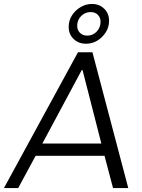

<svg xmlns="http://www.w3.org/2000/svg" viewBox="-44 -950 718 970"><path d="M-24 0 350 -686H423L604 0H527L484 -163H136L48 0ZM170 -225H468L373 -596H369ZM391 -729Q353 -729 328 -753Q303 -777 303 -814Q303 -846 319.5 -872Q336 -898 363 -914Q390 -930 420 -930Q458 -930 482.5 -906Q507 -882 507 -845Q507 -813 490.5 -787Q474 -761 448 -745Q422 -729 391 -729ZM397 -770Q425 -770 444.5 -790.5Q464 -811 464 -840Q464 -861 450.5 -875Q437 -889 414 -889Q386 -889 366 -869Q346 -849 346 -820Q346 -798 360 -784Q374 -770 397 -770Z"/></svg>

Font: Chivo Medium ExtraLight
Style: Italic
Weight: 250
Italic angle: -8.05°
Version: Version 2.002